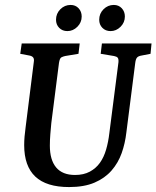

<svg xmlns="http://www.w3.org/2000/svg" viewBox="-20 -746 634 778"><path d="M260 12Q168 12 123 -30.5Q78 -73 78 -158Q78 -174 79.5 -192.5Q81 -211 84 -232L117 -495Q119 -507 114.5 -513Q110 -519 99 -521L62 -528L68 -570H303L298 -528L244 -519Q235 -517 228.5 -513.5Q222 -510 219 -491L188 -248Q186 -228 184 -203Q182 -178 182 -156Q182 -98 207.5 -67.5Q233 -37 284 -37Q319 -37 344 -50.5Q369 -64 385 -86.5Q401 -109 410 -140Q419 -171 423 -206L460 -494Q461 -507 457 -512Q453 -517 442 -519L388 -528L393 -570H594L590 -528L554 -521Q541 -519 535.5 -513Q530 -507 528 -491L492 -209Q487 -165 473 -125.5Q459 -86 432 -55Q405 -24 363 -6Q321 12 260 12ZM428 -620Q408 -620 395 -633Q382 -646 382 -666Q382 -691 399.5 -708.5Q417 -726 441 -726Q461 -726 473.5 -712.5Q486 -699 486 -679Q486 -655 468.5 -637.5Q451 -620 428 -620ZM253 -620Q233 -620 220 -633Q207 -646 207 -666Q207 -691 224.5 -708.5Q242 -726 266 -726Q286 -726 298.5 -712.5Q311 -699 311 -679Q311 -655 293.5 -637.5Q276 -620 253 -620Z"/></svg>

Font: Yrsa Medium
Style: Italic
Weight: 500
Italic angle: -7.10001°
Designer: Anna Giedrys (Yrsa+Rasa design), David Brezina (Yrsa art-direction, Rasa art-direction, design)
Foundry: Rosetta Type Foundry
Version: Version 2.004